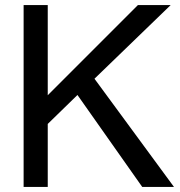

<svg xmlns="http://www.w3.org/2000/svg" viewBox="-20 -736 707 756"><path d="M73 0V-716H168V-361L523 -716H652L352 -426L665 0H540L285 -362L168 -248V0Z"/></svg>

Font: Ekushey Amar Desh
Style: Regular
Weight: 400
Designer: Al Mamun Sumon
Foundry: Al Mamun Sumon
Version: Version 1.0